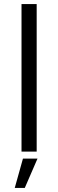

<svg xmlns="http://www.w3.org/2000/svg" viewBox="-20 -740 284 937"><path d="M85 0H159V-720H85ZM52 177H101L163 34H92Z"/></svg>

Font: Fixel Variable
Style: Regular
Weight: 100
Width: 3
Designer: AlfaBravo + MacPaw
Foundry: Kyrylo Tkachov, Marchela Mozhyna, Serhii Makarenko, Maria Weinstein, Zakhar Kryvoshyya
Version: Version 1.211